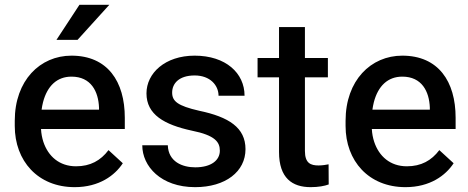

<svg xmlns="http://www.w3.org/2000/svg" viewBox="-20 -770 1951 800"><path d="M291 9.8C393.6 9.8 458.5 -39.1 491.7 -89.8L432.1 -144.5C399.4 -101.1 356.4 -77.1 296.9 -77.1C227.5 -77.1 180.7 -118.7 160.6 -179.2C155.3 -195.8 151.9 -213.4 150.9 -232.4H500V-279.3C500 -430.7 428.2 -538.1 277.8 -538.1C147 -538.1 41.5 -435.1 41.5 -266.6V-245.1C41.5 -99.6 137.7 9.8 291 9.8ZM159.2 -343.8C176.8 -412.1 217.8 -450.7 277.8 -450.7C359.4 -450.7 390.1 -388.7 392.6 -321.3V-313H153.3C154.8 -323.7 156.7 -334 159.2 -343.8ZM215.3 -604H303.2L435.5 -750H311Z M896 -142.1C896 -102.5 860.4 -72.8 793.5 -72.8C740.2 -72.8 681.6 -95.7 679.2 -164.6H572.8C572.8 -77.6 649.9 9.8 793 9.8C919.9 9.8 1002.9 -55.2 1002.9 -148.4C1002.9 -238.3 933.6 -282.7 809.6 -308.6C720.2 -329.1 697.3 -348.1 697.3 -384.3C697.3 -421.9 725.6 -455.6 791 -455.6C855.5 -455.6 890.6 -414.6 890.6 -371.1H999C999 -465.3 920.9 -538.1 791 -538.1C668 -538.1 590.3 -465.3 590.3 -380.9C590.3 -292.5 664.6 -250.5 779.3 -225.6C877 -206.1 896 -177.7 896 -142.1Z M1346.2 -528.3H1250.5V-657.2H1142.6V-528.3H1053.2V-447.8H1142.6V-136.7C1142.6 -27.8 1197.8 9.8 1274.4 9.8C1306.6 9.8 1332.5 4.9 1349.6 -1.5L1349.1 -85.4C1339.8 -83.5 1323.2 -80.6 1307.6 -80.6C1274.9 -80.6 1250.5 -89.4 1250.5 -141.1V-447.8H1346.2Z M1669.4 9.8C1772 9.8 1836.9 -39.1 1870.1 -89.8L1810.5 -144.5C1777.8 -101.1 1734.9 -77.1 1675.3 -77.1C1606 -77.1 1559.1 -118.7 1539.1 -179.2C1533.7 -195.8 1530.3 -213.4 1529.3 -232.4H1878.4V-279.3C1878.4 -430.7 1806.6 -538.1 1656.2 -538.1C1525.4 -538.1 1419.9 -435.1 1419.9 -266.6V-245.1C1419.9 -99.6 1516.1 9.8 1669.4 9.8ZM1537.6 -343.8C1555.2 -412.1 1596.2 -450.7 1656.2 -450.7C1737.8 -450.7 1768.6 -388.7 1771 -321.3V-313H1531.7C1533.2 -323.7 1535.2 -334 1537.6 -343.8Z"/></svg>

Font: Bert Sans Medium
Style: Regular
Weight: 500
Designer: Christian Robertson (Google), Cristiano Sobral
Foundry: Google, Cristiano Sobral
Version: Version 3.101